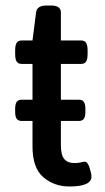

<svg xmlns="http://www.w3.org/2000/svg" viewBox="-20 -670 382 697"><path d="M312 -29Q312 7 232 7Q177 7 137.5 -26.5Q98 -60 98 -138V-231H58Q46 -231 40.5 -239Q35 -247 35 -264V-275Q35 -292 40.5 -300Q46 -308 58 -308H98V-438H58Q46 -438 40.5 -446.5Q35 -455 35 -474V-487Q35 -506 40.5 -514.5Q46 -523 58 -523H98L111 -625Q114 -650 149 -650H165Q201 -650 201 -625V-523H275Q287 -523 292.5 -514.5Q298 -506 298 -487V-474Q298 -455 292.5 -446.5Q287 -438 275 -438H201V-308H267Q279 -308 284.5 -300Q290 -292 290 -275V-264Q290 -247 284.5 -239Q279 -231 267 -231H201V-143Q201 -107 213.5 -92.5Q226 -78 250 -78Q264 -78 273.5 -80.5Q283 -83 288 -83Q298 -83 305 -61.5Q312 -40 312 -29Z"/></svg>

Font: Asap-Medium
Style: Regular
Weight: 500
Designer: Pablo Cosgaya
Foundry: Omnibus-Type
Version: Version 2.000; ttfautohint (v1.8)